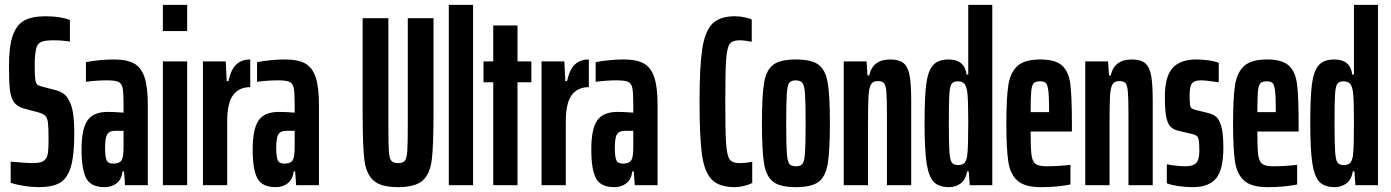

<svg xmlns="http://www.w3.org/2000/svg" viewBox="-20 -763 5730 791"><path d="M24 -10V-97Q94 -91 112 -91Q133 -91 145.5 -94Q158 -97 166 -106Q175 -115 177.5 -133Q180 -151 180 -189Q180 -238 177.5 -258Q175 -278 166 -286.5Q157 -295 135 -301L78 -316Q50 -324 37 -343Q24 -362 20.5 -395Q17 -428 17 -492Q17 -574 33 -618Q49 -662 81 -679Q113 -696 167 -696Q227 -696 268 -681V-592Q264 -592 246.5 -594.5Q229 -597 201 -597Q170 -597 154.5 -592Q139 -587 133 -574Q123 -553 123 -495Q123 -454 125 -437.5Q127 -421 132.5 -415.5Q138 -410 154 -406L208 -392Q228 -387 242.5 -376.5Q257 -366 267 -344Q286 -309 286 -213Q286 -122 271.5 -74.5Q257 -27 226 -9.5Q195 8 139 8Q111 8 79 3Q47 -2 24 -10Z M316 -147Q316 -232 340.5 -267Q365 -302 424 -302Q447 -302 489 -299V-334Q489 -382 485 -401Q481 -420 467.5 -426Q454 -432 419 -432Q379 -432 334 -426V-507Q392 -518 450 -518Q503 -518 532.5 -501.5Q562 -485 575.5 -444.5Q589 -404 589 -331V0H495L491 -57H485Q481 -24 460.5 -8Q440 8 411 8Q355 8 335.5 -28Q316 -64 316 -147ZM487 -123Q489 -136 489 -161V-192V-224H454Q431 -224 422 -210Q413 -196 413 -154Q413 -118 419 -103.5Q425 -89 446 -89Q464 -89 474 -95.5Q484 -102 487 -123Z M651 -635V-743H751V-635ZM651 0V-510H751V0Z M816 -510H910L914 -429H921Q932 -478 954 -498Q976 -518 1011 -518V-404Q965 -404 940.5 -371.5Q916 -339 916 -262V0H816Z M1021 -147Q1021 -232 1045.5 -267Q1070 -302 1129 -302Q1152 -302 1194 -299V-334Q1194 -382 1190 -401Q1186 -420 1172.5 -426Q1159 -432 1124 -432Q1084 -432 1039 -426V-507Q1097 -518 1155 -518Q1208 -518 1237.5 -501.5Q1267 -485 1280.5 -444.5Q1294 -404 1294 -331V0H1200L1196 -57H1190Q1186 -24 1165.5 -8Q1145 8 1116 8Q1060 8 1040.5 -28Q1021 -64 1021 -147ZM1192 -123Q1194 -136 1194 -161V-192V-224H1159Q1136 -224 1127 -210Q1118 -196 1118 -154Q1118 -118 1124 -103.5Q1130 -89 1151 -89Q1169 -89 1179 -95.5Q1189 -102 1192 -123Z M1474 -300V-688H1580V-250Q1580 -171 1582 -141Q1584 -111 1592 -101Q1600 -91 1620 -91Q1640 -91 1648 -101Q1656 -111 1658 -141Q1660 -171 1660 -250V-688H1766V-300Q1766 -164 1759 -105.5Q1752 -47 1721.5 -19.5Q1691 8 1620 8Q1549 8 1518.5 -19.5Q1488 -47 1481 -105.5Q1474 -164 1474 -300Z M1829 0V-743H1929V0Z M2012 0V-424H1972V-510H2012V-658H2112V-510H2169V-424H2112V0Z M2211 -510H2305L2309 -429H2316Q2327 -478 2349 -498Q2371 -518 2406 -518V-404Q2360 -404 2335.5 -371.5Q2311 -339 2311 -262V0H2211Z M2416 -147Q2416 -232 2440.5 -267Q2465 -302 2524 -302Q2547 -302 2589 -299V-334Q2589 -382 2585 -401Q2581 -420 2567.5 -426Q2554 -432 2519 -432Q2479 -432 2434 -426V-507Q2492 -518 2550 -518Q2603 -518 2632.5 -501.5Q2662 -485 2675.5 -444.5Q2689 -404 2689 -331V0H2595L2591 -57H2585Q2581 -24 2560.5 -8Q2540 8 2511 8Q2455 8 2435.5 -28Q2416 -64 2416 -147ZM2587 -123Q2589 -136 2589 -161V-192V-224H2554Q2531 -224 2522 -210Q2513 -196 2513 -154Q2513 -118 2519 -103.5Q2525 -89 2546 -89Q2564 -89 2574 -95.5Q2584 -102 2587 -123Z M2862 -344Q2862 -488 2873 -561Q2884 -634 2914.5 -665Q2945 -696 3008 -696Q3029 -696 3049 -691.5Q3069 -687 3077 -682V-591Q3047 -597 3026 -597Q2997 -597 2986 -581.5Q2975 -566 2971.5 -517.5Q2968 -469 2968 -344Q2968 -219 2971.5 -170.5Q2975 -122 2986 -106.5Q2997 -91 3026 -91Q3055 -91 3079 -97V-9Q3065 -2 3045 3Q3025 8 3008 8Q2943 8 2912.5 -23Q2882 -54 2872 -126Q2862 -198 2862 -344Z M3119 -255Q3119 -370 3128 -422.5Q3137 -475 3166 -496.5Q3195 -518 3259 -518Q3323 -518 3352 -496.5Q3381 -475 3390 -422.5Q3399 -370 3399 -255Q3399 -140 3390 -87.5Q3381 -35 3352 -13.5Q3323 8 3259 8Q3195 8 3166 -13.5Q3137 -35 3128 -87.5Q3119 -140 3119 -255ZM3299 -255Q3299 -342 3296.5 -376Q3294 -410 3286.5 -420.5Q3279 -431 3259 -432Q3239 -432 3231.5 -421.5Q3224 -411 3221.5 -376.5Q3219 -342 3219 -255Q3219 -168 3221.5 -133.5Q3224 -99 3231.5 -88.5Q3239 -78 3259 -78Q3279 -78 3286.5 -88.5Q3294 -99 3296.5 -133.5Q3299 -168 3299 -255Z M3456 -510H3550L3554 -452H3561Q3575 -518 3648 -518Q3685 -518 3703 -502.5Q3721 -487 3727.5 -451.5Q3734 -416 3734 -347V0H3634V-291Q3634 -359 3631.5 -386Q3629 -413 3621.5 -421Q3614 -429 3596 -429Q3576 -429 3568 -415Q3560 -401 3558 -366.5Q3556 -332 3556 -248V0H3456Z M3789 -256Q3789 -363 3796 -417Q3803 -471 3824 -494.5Q3845 -518 3888 -518Q3954 -518 3962 -456H3969V-743H4068V0H3975L3971 -57H3964Q3959 -23 3938 -7.5Q3917 8 3890 8Q3848 8 3827 -13.5Q3806 -35 3797.5 -90.5Q3789 -146 3789 -256ZM3964 -117Q3967 -135 3968 -173Q3969 -211 3969 -261Q3969 -353 3965 -384Q3961 -410 3952 -419Q3943 -428 3926 -428Q3908 -428 3900.5 -417.5Q3893 -407 3891 -373.5Q3889 -340 3889 -255Q3889 -170 3891.5 -136.5Q3894 -103 3901.5 -93Q3909 -83 3928 -83Q3943 -83 3951.5 -90Q3960 -97 3964 -117Z M4396 -221H4226Q4226 -152 4229.5 -125Q4233 -98 4246 -88Q4259 -78 4292 -78Q4312 -78 4339.5 -79.5Q4367 -81 4390 -84V-3Q4337 8 4268 8Q4202 8 4172 -18.5Q4142 -45 4134 -97Q4126 -149 4126 -254Q4126 -359 4134 -411.5Q4142 -464 4171.5 -491Q4201 -518 4266 -518Q4328 -518 4355.5 -493Q4383 -468 4389.5 -417Q4396 -366 4396 -254ZM4226 -301H4302V-308Q4302 -364 4299 -388.5Q4296 -413 4289 -420.5Q4282 -428 4265 -428Q4247 -428 4239 -420.5Q4231 -413 4228.5 -387.5Q4226 -362 4226 -301Z M4451 -510H4545L4549 -452H4556Q4570 -518 4643 -518Q4680 -518 4698 -502.5Q4716 -487 4722.5 -451.5Q4729 -416 4729 -347V0H4629V-291Q4629 -359 4626.5 -386Q4624 -413 4616.5 -421Q4609 -429 4591 -429Q4571 -429 4563 -415Q4555 -401 4553 -366.5Q4551 -332 4551 -248V0H4451Z M4787 -8V-86Q4802 -83 4825 -80.5Q4848 -78 4864 -78Q4895 -78 4908 -91.5Q4921 -105 4921 -142Q4921 -172 4918.5 -185.5Q4916 -199 4910 -203.5Q4904 -208 4891 -211L4836 -224Q4813 -229 4801 -242.5Q4789 -256 4784 -284.5Q4779 -313 4779 -365Q4779 -447 4810.5 -482.5Q4842 -518 4908 -518Q4932 -518 4958 -514.5Q4984 -511 5001 -504V-424Q4950 -432 4927 -432Q4901 -432 4891 -419.5Q4881 -407 4881 -372Q4881 -344 4882.5 -332.5Q4884 -321 4889 -317Q4894 -313 4906 -310L4955 -298Q4977 -293 4990.5 -281.5Q5004 -270 5012 -240.5Q5020 -211 5020 -156Q5020 -65 4990.5 -28.5Q4961 8 4893 8Q4864 8 4834 3.5Q4804 -1 4787 -8Z M5330 -221H5160Q5160 -152 5163.5 -125Q5167 -98 5180 -88Q5193 -78 5226 -78Q5246 -78 5273.5 -79.5Q5301 -81 5324 -84V-3Q5271 8 5202 8Q5136 8 5106 -18.5Q5076 -45 5068 -97Q5060 -149 5060 -254Q5060 -359 5068 -411.5Q5076 -464 5105.5 -491Q5135 -518 5200 -518Q5262 -518 5289.5 -493Q5317 -468 5323.5 -417Q5330 -366 5330 -254ZM5160 -301H5236V-308Q5236 -364 5233 -388.5Q5230 -413 5223 -420.5Q5216 -428 5199 -428Q5181 -428 5173 -420.5Q5165 -413 5162.5 -387.5Q5160 -362 5160 -301Z M5378 -256Q5378 -363 5385 -417Q5392 -471 5413 -494.5Q5434 -518 5477 -518Q5543 -518 5551 -456H5558V-743H5657V0H5564L5560 -57H5553Q5548 -23 5527 -7.5Q5506 8 5479 8Q5437 8 5416 -13.5Q5395 -35 5386.5 -90.5Q5378 -146 5378 -256ZM5553 -117Q5556 -135 5557 -173Q5558 -211 5558 -261Q5558 -353 5554 -384Q5550 -410 5541 -419Q5532 -428 5515 -428Q5497 -428 5489.5 -417.5Q5482 -407 5480 -373.5Q5478 -340 5478 -255Q5478 -170 5480.5 -136.5Q5483 -103 5490.5 -93Q5498 -83 5517 -83Q5532 -83 5540.5 -90Q5549 -97 5553 -117Z"/></svg>

Font: Saira Ultra Condensed
Style: Bold
Weight: 700
Width: 1
Designer: Hector Gatti with collaboration of the Omnibus-Type team
Foundry: Omnibus-Type
Version: Version 1.001; ttfautohint (v1.8)